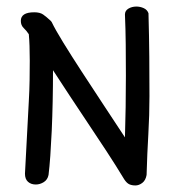

<svg xmlns="http://www.w3.org/2000/svg" viewBox="-20 -565 528 589"><path d="M128.9 -28.3Q126 -13.7 114.3 -6.3Q102.5 1 89.8 1Q75.2 1 65.9 -7.3Q56.6 -15.6 56.6 -32.2L68.4 -254.9Q70.3 -288.1 70.8 -319.3Q71.3 -350.6 71.3 -378.9Q71.3 -428.7 68.4 -460Q61.5 -470.7 52.7 -479Q43.9 -487.3 43.9 -501Q43.9 -527.3 85 -527.3Q102.5 -527.3 112.3 -520.5Q122.1 -513.7 135.7 -501L138.7 -497.1Q149.4 -474.6 174.3 -434.1Q199.2 -393.6 231.4 -344.2Q263.7 -294.9 298.3 -242.2Q333 -189.5 363.3 -143.6Q366.2 -234.4 366.2 -333Q366.2 -381.8 365.7 -429.2Q365.2 -476.6 363.3 -520.5Q363.3 -532.2 374 -538.6Q384.8 -544.9 398.4 -544.9Q410.2 -544.9 420.9 -540Q431.6 -535.2 435.5 -524.4Q437.5 -451.2 438 -390.1Q438.5 -329.1 438.5 -270.5Q438.5 -211.9 435.1 -153.8Q431.6 -95.7 429.7 -28.3Q426.8 -11.7 416.5 -3.9Q406.2 3.9 395.5 3.9Q384.8 3.9 377 0.5Q369.1 -2.9 361.3 -14.6Q335.9 -56.6 307.1 -100.6Q278.3 -144.5 249.5 -187.5Q220.7 -230.5 193.4 -272Q166 -313.5 142.6 -349.6Q142.6 -301.8 141.6 -253.9Q140.6 -206.1 138.7 -163.6Q136.7 -121.1 134.3 -86.4Q131.8 -51.8 128.9 -28.3Z"/></svg>

Font: Gamja Flower
Style: Regular
Weight: 400
Designer: YoonDesign Inc.
Foundry: YoonDesign Inc.
Version: Version 3.00;build 20171102